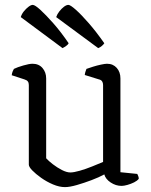

<svg xmlns="http://www.w3.org/2000/svg" viewBox="-20 -761 619 786"><path d="M246 5Q223 5 197 -6Q171 -17 148.5 -33Q126 -49 112 -63.5Q98 -78 98 -87V-413Q98 -422 94 -427.5Q90 -433 80 -436L28 -453Q29 -462 32 -469Q35 -476 37 -479Q51 -486 75.5 -493Q100 -500 113 -500Q139 -500 154 -482.5Q169 -465 169 -440V-113Q179 -102 196.5 -88.5Q214 -75 233.5 -65Q253 -55 268 -55Q282 -55 306.5 -62Q331 -69 357 -79.5Q383 -90 402 -98V-413Q402 -422 398 -428Q394 -434 385 -436L327 -454Q328 -463 330.5 -469.5Q333 -476 334 -479Q345 -483 361 -488Q377 -493 393.5 -496.5Q410 -500 418 -500Q443 -500 458 -483Q473 -466 473 -440V-56L542 -49Q544 -45 546 -40Q548 -35 548 -29Q542 -21 529 -14.5Q516 -8 501.5 -4Q487 0 478 0Q454 0 433 -14Q412 -28 407 -47Q385 -35 354.5 -23.5Q324 -12 294.5 -3.5Q265 5 246 5ZM236 -564 65 -691Q69 -704 78 -715Q87 -726 97 -733.5Q107 -741 114 -741Q123 -741 145 -721Q167 -701 198 -666Q229 -631 261 -584Q259 -579 251.5 -573.5Q244 -568 236 -564ZM382 -564 210 -691Q214 -703 223 -714.5Q232 -726 242 -733.5Q252 -741 260 -741Q268 -741 290.5 -721Q313 -701 343.5 -666Q374 -631 407 -584Q404 -579 397 -573Q390 -567 382 -564Z"/></svg>

Font: Texturina Medium 12pt ExtraLight
Style: Regular
Weight: 250
Version: Version 1.002